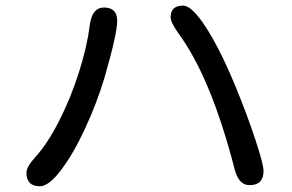

<svg xmlns="http://www.w3.org/2000/svg" viewBox="-20 -686 1040 684"><path d="M816.4 -81.1Q732.4 -408.2 616.2 -566.4Q587.9 -606.4 587.9 -624Q587.9 -666 631.8 -666Q670.9 -666 737.3 -549.8Q778.3 -477.5 820.3 -375Q862.3 -272.5 890.6 -186Q918.9 -99.6 918.9 -77.1Q918.9 -26.4 869.1 -26.4Q831.1 -26.4 816.4 -81.1ZM105.5 -126Q148.4 -172.9 189.9 -253.9Q231.4 -335 260.7 -426.8Q290 -518.6 299.8 -595.7Q307.6 -659.2 350.6 -659.2Q397.5 -659.2 397.5 -611.3Q397.5 -565.4 351.6 -407.2Q325.2 -319.3 283.7 -229.5Q242.2 -139.6 198.2 -81.1Q154.3 -22.5 122.1 -22.5Q74.2 -22.5 74.2 -70.3Q74.2 -91.8 105.5 -126Z"/></svg>

Font: jf-openhuninn-2.0
Style: Regular
Weight: 400
Designer: [Kosugi Maru]
Designed by MOTOYA      

[Varela Round]
Joe Prince (Latin component); Avraham Cornfeld (Hebrew component)
Foundry: justfont CO.,LTD.
Version: 2.0